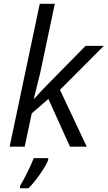

<svg xmlns="http://www.w3.org/2000/svg" viewBox="-20 -780 572 1021"><path d="M191.4 -759.8H271.5L193.8 -392.1Q175.3 -314.9 159.7 -254.9H162.1Q202.1 -299.8 231.9 -329.6L435.1 -536.1H532.2L298.8 -302.2L441.4 0H352.1L237.3 -253.9L148.9 -177.2L111.3 0H31.2ZM159.2 61H236.3V70.8Q227.5 95.7 194.3 143.8Q161.1 191.9 131.3 221.2H86.9V208Q104 179.7 126.5 134.5Q148.9 89.4 159.2 61Z"/></svg>

Font: Viking Open Sans
Style: Italic
Weight: 400
Italic angle: -12°
Foundry: Ascender Corporation
Version: Version 2.000